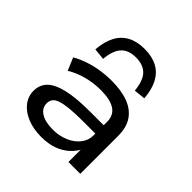

<svg xmlns="http://www.w3.org/2000/svg" viewBox="-199 -921 1090 1090"><g transform="rotate(45 346.5 -375.5)"><path d="M290 9Q227 9 178 -11Q129 -31 101.5 -66Q74 -101 74 -146Q74 -193 104.5 -224.5Q135 -256 204 -272.5Q273 -289 389 -289H511V-222H393Q329 -222 287 -217.5Q245 -213 221 -204.5Q197 -196 187 -182Q177 -168 177 -148Q177 -110 212 -88.5Q247 -67 307 -67Q358 -67 400.5 -85Q443 -103 468.5 -135Q494 -167 494 -206V-317Q494 -369 455.5 -394Q417 -419 342 -419Q285 -419 231 -405Q177 -391 131 -363L99 -439Q132 -458 172.5 -472Q213 -486 258 -493Q303 -500 347 -500Q427 -500 482 -479Q537 -458 566 -415Q595 -372 595 -304V0H500V-111L507 -112Q491 -77 461 -49.5Q431 -22 388.5 -6.5Q346 9 290 9ZM225 -553 156 -560Q161 -626 184.5 -670.5Q208 -715 250 -737.5Q292 -760 352 -760Q413 -760 455 -737.5Q497 -715 520.5 -670.5Q544 -626 549 -560L480 -553Q473 -626 442 -658.5Q411 -691 352 -691Q293 -691 262.5 -658.5Q232 -626 225 -553Z"/></g></svg>

Font: Nunito Sans 10pt Expanded Medium
Style: Regular
Weight: 500
Width: 7
Designer: Vernon Adams
Foundry: Vernon Adams
Version: Version 3.101;gftools[0.9.27]